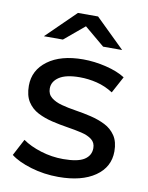

<svg xmlns="http://www.w3.org/2000/svg" viewBox="-84 -798 669 865"><g transform="rotate(10 250.5 -365.5)"><path d="M243 6Q177 6 117 -12Q57 -30 24 -56L64 -132Q98 -108 148 -92.5Q198 -77 250 -77Q317 -77 346.5 -96Q376 -115 376 -149Q376 -174 358 -188Q340 -202 310 -209Q280 -216 244.5 -221.5Q209 -227 173 -235.5Q137 -244 107 -259.5Q77 -275 59 -303Q41 -331 41 -376Q41 -447 100.5 -491Q160 -535 262 -535Q314 -535 367.5 -522Q421 -509 455 -487L414 -411Q378 -434 339 -443.5Q300 -453 261 -453Q198 -453 167 -432.5Q136 -412 136 -380Q136 -354 154.5 -339Q173 -324 202.5 -316Q232 -308 268 -302.5Q304 -297 339.5 -288.5Q375 -280 405 -265Q435 -250 453.5 -222.5Q472 -195 472 -151Q472 -79 410.5 -36.5Q349 6 243 6ZM69 -607 202 -737H294L427 -607H340L248 -684L156 -607Z"/></g></svg>

Font: Montserrat Medium
Style: Regular
Weight: 500
Designer: Julieta Ulanovsky
Foundry: Julieta Ulanovsky
Version: Version 9.000; ttfautohint (v1.8.4.7-5d5b)